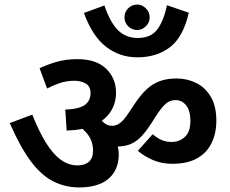

<svg xmlns="http://www.w3.org/2000/svg" viewBox="-20 -892 1012 844"><path d="M399 -398Q418 -370 434.5 -354.5Q451 -339 472 -339Q491 -339 507.5 -351Q524 -363 545 -395L573 -437Q598 -474 623 -498Q648 -522 680 -534.5Q712 -547 756 -547Q803 -547 843 -527Q883 -507 907 -466Q931 -425 931 -362Q931 -305 909.5 -262Q888 -219 845.5 -195.5Q803 -172 738 -172Q692 -172 654.5 -187.5Q617 -203 586 -229L651 -302Q671 -285 690.5 -276.5Q710 -268 735 -268Q768 -268 792.5 -290Q817 -312 817 -361Q817 -405 798.5 -428.5Q780 -452 752 -452Q726 -452 707.5 -435Q689 -418 667 -384L644 -348Q624 -317 603 -294Q582 -271 556 -259.5Q530 -248 493 -248Q464 -248 438 -259.5Q412 -271 390.5 -292Q369 -313 354 -341ZM154 -592Q182 -606 225 -619Q268 -632 320 -632Q403 -632 446.5 -590Q490 -548 490 -484Q490 -437 465.5 -400Q441 -363 392.5 -341.5Q344 -320 273 -318L267 -410Q330 -413 354 -431.5Q378 -450 378 -482Q378 -513 356.5 -525Q335 -537 308 -537Q274 -537 245 -527.5Q216 -518 187 -503ZM502 -214Q502 -167 481 -134Q460 -101 421.5 -84.5Q383 -68 329 -68Q269 -68 216.5 -93.5Q164 -119 117 -181Q70 -243 23 -351L122 -388Q150 -317 180.5 -267Q211 -217 245.5 -191Q280 -165 321 -165Q353 -165 371 -181Q389 -197 389 -229Q389 -273 363 -304.5Q337 -336 290 -365L408 -376L440 -341Q468 -312 485 -280.5Q502 -249 502 -214ZM527 -816Q527 -839 543.5 -855.5Q560 -872 583 -872Q604 -872 621 -855.5Q638 -839 638 -816Q638 -793 621 -776.5Q604 -760 583 -760Q560 -760 543.5 -776.5Q527 -793 527 -816ZM810 -836Q785 -728 726.5 -684Q668 -640 584 -640Q506 -640 446 -686.5Q386 -733 349 -835L439 -868Q464 -794 498.5 -759.5Q533 -725 586 -725Q642 -725 670.5 -761.5Q699 -798 714 -869Z"/></svg>

Font: Noto Sans Devanagari SemiBold
Style: Regular
Weight: 600
Version: Version 2.003